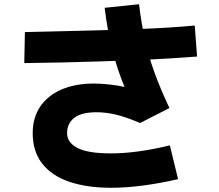

<svg xmlns="http://www.w3.org/2000/svg" viewBox="-20 -831 1040 910"><path d="M506 59Q394 59 310 31Q226 3 180.5 -55Q135 -113 135 -200Q135 -274 171 -326.5Q207 -379 272 -407Q337 -435 426 -435Q460 -435 499.5 -430.5Q539 -426 570 -419Q534 -507 511.5 -597Q489 -687 476 -794L639 -811Q650 -719 667.5 -640.5Q685 -562 713 -485Q741 -408 783 -319L644 -248Q576 -277 528.5 -288Q481 -299 438 -299Q366 -299 332 -272.5Q298 -246 298 -200Q298 -155 347.5 -129.5Q397 -104 506 -104Q628 -104 785 -142L824 18Q738 38 657 48.5Q576 59 506 59ZM95 -532 98 -679Q182 -681 272.5 -683Q363 -685 453 -687.5Q543 -690 626.5 -693Q710 -696 780.5 -700.5Q851 -705 903 -710L914 -563Q863 -559 790.5 -554.5Q718 -550 634 -546.5Q550 -543 458 -540Q366 -537 274 -535Q182 -533 95 -532Z"/></svg>

Font: Murecho Thin ExtraBold
Style: Regular
Weight: 800
Version: Version 1.010